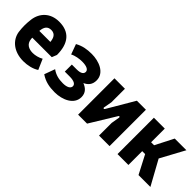

<svg xmlns="http://www.w3.org/2000/svg" viewBox="89 -1211 1908 1908"><g transform="rotate(45 1043.0 -256.5)"><path d="M287 10C346 10 409 -4 454 -34L406 -144C375 -125 329 -114 296 -114C245 -114 192 -133 186 -202C186 -208 185 -213 185 -219H459L480 -271C480 -433 408 -521 263 -521C139 -521 64 -442 50 -338C46 -305 44 -277 44 -249C44 -221 46 -195 50 -163C66 -64 153 10 287 10ZM187 -316C192 -373 213 -407 265 -407C322 -407 338 -362 342 -316Z M726 8C834 8 949 -43 949 -147C949 -210 909 -241 863 -259C907 -279 938 -311 938 -371C938 -479 818 -523 718 -523C653 -523 596 -514 537 -481L576 -374C613 -394 666 -402 704 -402C769 -402 802 -383 802 -355C802 -328 780 -308 720 -308H652V-209H720C786 -209 812 -189 812 -163C812 -133 779 -113 720 -113C662 -113 614 -124 567 -158L526 -46C588 -4 650 8 726 8Z M1048 0H1174L1341 -273C1347 -284 1359 -277 1357 -267L1342 -178V0H1490V-511H1363L1196 -227C1190 -217 1178 -223 1179 -232L1195 -321V-511H1048Z M1602 0H1755V-194H1796L1897 0H2064L1922 -258L2059 -511H1895L1797 -319H1755V-511H1602Z"/></g></svg>

Font: Finlandica
Style: Bold
Weight: 700
Designer: Niklas Ekholm, Juho Hiilivirta, Jaakko Suomalainen
Foundry: Helsinki Type Studio
Version: Version 2.000;Glyphs 3.2 (3202)